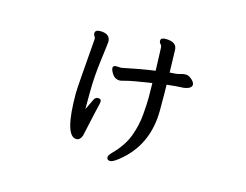

<svg xmlns="http://www.w3.org/2000/svg" viewBox="-90 -698 1179 921"><g transform="rotate(15 500.0 -237.5)"><path d="M337 20Q355 20 364 -4Q365 -7 369.5 -29Q374 -51 380.5 -79Q387 -107 392 -130.5Q397 -154 399 -161Q401 -168 402 -172.5Q403 -177 403 -185Q403 -197 387 -197Q373 -197 366 -180L342 -130V-210Q342 -288 353.5 -376Q365 -464 365 -470Q365 -510 314 -510Q289 -510 289 -492Q289 -485 293.5 -479.5Q298 -474 298 -466Q278 -220 278 -192Q278 20 337 20ZM521 80Q533 80 560 59Q689 -42 689 -218Q689 -327 688 -344Q730 -349 773 -351Q810 -357 810 -377Q809 -389 794 -402Q779 -415 766 -415Q753 -415 747.5 -413Q742 -411 730.5 -408.5Q719 -406 707 -405.5Q695 -405 687 -404L684 -514Q684 -555 627 -555Q603 -555 603 -540Q603 -531 609.5 -524.5Q616 -518 616 -508L620 -395Q547 -385 457 -366L433 -367Q416 -367 416 -355Q416 -343 429 -324Q442 -305 465 -305Q471 -305 496 -312Q521 -319 620 -334L621 -263Q621 -232 616.5 -177Q612 -122 591.5 -67Q571 -12 520 39Q504 56 504 64Q504 80 521 80Z"/></g></svg>

Font: LXGW WenKai TC
Style: Bold
Weight: 700
Designer: LXGW / Fontworks Inc.
Foundry: LXGW / Fontworks Inc.
Version: Version 1.330;April 28, 2024